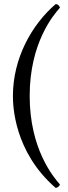

<svg xmlns="http://www.w3.org/2000/svg" viewBox="-20 -727 338 951"><path d="M44 -252C44 -207 48 24 256 204C266 202 274 195 277 187C244 149 127 11 127 -252C127 -515 245 -653 277 -689C273.6 -699.3 267.4 -706.2 256 -707C137 -605 44 -438 44 -252Z"/></svg>

Font: Libertinus Math
Style: Regular
Weight: 400
Designer: Philipp H. Poll
Foundry: Khaled Hosny
Version: Version 6.2